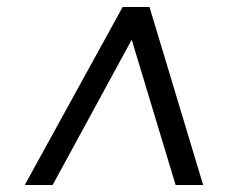

<svg xmlns="http://www.w3.org/2000/svg" viewBox="-20 -679 656 551"><path d="M409 -659H332L51 -148H131L358 -565L484 -148H563Z"/></svg>

Font: TPK Tissa Web Medium
Style: Italic
Weight: 500
Italic angle: -7°
Designer: Jacques Le Bailly, Suppakit Chalermlarp | Katatrad Co.,Ltd.
Foundry: Jacques Le Bailly, Cadson Demak Co.,Ltd.
Version: Version 5.000;Glyphs 3.1.2 (3151)